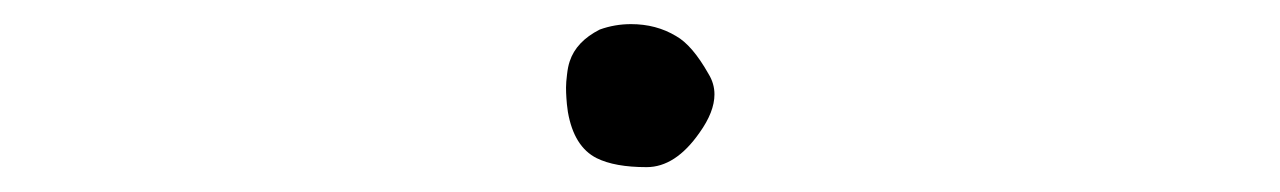

<svg xmlns="http://www.w3.org/2000/svg" viewBox="-20 -439 1040 156"><path d="M442.9 -389.2Q441.4 -384.8 440.7 -378.4Q439.9 -372.1 439.9 -367.9Q439.9 -363.8 440.2 -359.4Q440.4 -355 441.4 -348.1Q446.3 -319.8 464.8 -310.5Q479.5 -303.2 505.4 -303.2Q528.8 -303.2 548.3 -331.1Q560.5 -348.1 560.5 -362.3Q560.5 -371.1 555.7 -378.9Q542.5 -402.3 529.3 -409.7Q513.2 -419.4 492.7 -419.4Q479.5 -419.4 467.3 -415Q448.2 -405.3 442.9 -389.2Z"/></svg>

Font: NaikaiFont
Style: Light
Weight: 300
Version: Version 1.89